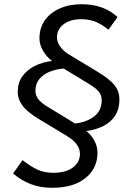

<svg xmlns="http://www.w3.org/2000/svg" viewBox="-20 -698 635 910"><path d="M227 192Q171 192 125.5 174.5Q80 157 42 124L87 61Q125 91 157.5 106Q190 121 232 121Q293 121 326 95.5Q359 70 359 31Q359 8 344 -13Q329 -34 298 -53L167 -132Q110 -166 87 -197Q64 -228 64 -263Q64 -305 85.5 -335.5Q107 -366 144 -385Q181 -404 227 -409Q200 -429 183.5 -458Q167 -487 167 -516Q167 -565 192 -601Q217 -637 262.5 -657.5Q308 -678 367 -678Q421 -678 464 -662Q507 -646 537 -617L494 -557Q468 -579 437.5 -593Q407 -607 364 -607Q313 -607 281.5 -583Q250 -559 250 -521Q250 -499 265 -477.5Q280 -456 308 -439L439 -360Q496 -326 521 -296.5Q546 -267 546 -226Q546 -182 526 -150.5Q506 -119 470.5 -101Q435 -83 389 -77Q413 -58 427.5 -31Q442 -4 442 26Q442 100 385 146Q328 192 227 192ZM335 -113Q386 -117 424 -144.5Q462 -172 462 -223Q462 -246 448.5 -263Q435 -280 402 -300L282 -373Q249 -371 218 -359Q187 -347 167.5 -324.5Q148 -302 148 -268Q148 -247 160.5 -229.5Q173 -212 204 -193Z"/></svg>

Font: Gantari
Style: Italic
Weight: 400
Italic angle: -10°
Designer: Anugrah Pasau
Foundry: Lafontype
Version: Version 1.000; ttfautohint (v1.8.3)